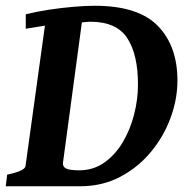

<svg xmlns="http://www.w3.org/2000/svg" viewBox="-25 -650 649 670"><path d="M594.2 -368.7Q594.2 -304.2 570.3 -239Q546.4 -173.8 501.7 -119.9Q457 -65.9 394.5 -33Q332 0 254.4 0H-4.9L0 -40.5Q62 -53.7 64 -70.3L131.8 -560.5L64.9 -549.8V-600.1Q102.1 -609.4 145.3 -616Q188.5 -622.6 230.5 -626.2Q272.5 -629.9 305.7 -629.9Q457 -629.9 525.6 -559.8Q594.2 -489.7 594.2 -368.7ZM290 -574.2Q282.7 -574.2 275.4 -573.2Q268.1 -572.3 260.7 -571.8L194.8 -82.5Q192.9 -68.4 205.6 -62Q218.3 -55.7 251.5 -55.7Q300.8 -55.7 339.1 -82.8Q377.4 -109.9 403.6 -154.1Q429.7 -198.2 443.1 -251Q456.5 -303.7 456.5 -355Q456.5 -459.5 419.2 -516.8Q381.8 -574.2 290 -574.2Z"/></svg>

Font: Gentium Book Plus
Style: Bold Italic
Weight: 700
Italic angle: -8°
Designer: Victor Gaultney, Annie Olsen, Iska Routamaa, Becca Hirsbrunner
Foundry: SIL International
Version: Version 6.101